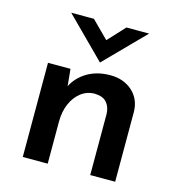

<svg xmlns="http://www.w3.org/2000/svg" viewBox="-100 -746 769 833"><g transform="rotate(15 284.5 -329.5)"><path d="M178 -423 187 -332 184 -344Q205 -388 249 -414.5Q293 -441 353 -441Q413 -441 452 -406Q491 -371 492 -314V0H380V-274Q379 -306 362 -325.5Q345 -345 308 -346Q274 -346 247 -325.5Q220 -305 204.5 -269.5Q189 -234 189 -188V0H77V-423ZM220 -659 308 -571 277 -563 366 -659H468L295 -483H294L118 -659Z"/></g></svg>

Font: Josefin Sans Thin SemiBold
Style: Regular
Weight: 600
Version: Version 2.000